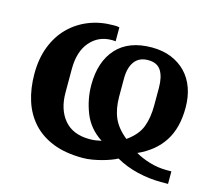

<svg xmlns="http://www.w3.org/2000/svg" viewBox="-85 -640 871 770"><g transform="rotate(15 351.0 -255.0)"><path d="M672 24H642Q594 24 545 12.5Q496 1 454 -23Q443 -17 427 -11Q411 -5 392.5 0Q374 5 353.5 8.5Q333 12 314 12Q242 12 190.5 -8.5Q139 -29 105.5 -66Q72 -103 56 -153.5Q40 -204 40 -264Q40 -328 59.5 -378Q79 -428 113.5 -462.5Q148 -497 194.5 -515.5Q241 -534 295 -534Q299 -534 305.5 -534Q312 -534 321 -532V-474Q315 -475 310.5 -475Q306 -475 304 -475Q250 -475 215 -434.5Q180 -394 180 -321V-224Q180 -153 216 -110.5Q252 -68 321 -68Q335 -68 345.5 -69.5Q356 -71 370 -74Q316 -109 294 -165Q272 -221 272 -280Q272 -377 322.5 -432.5Q373 -488 469 -488Q514 -488 549.5 -473.5Q585 -459 610 -433Q635 -407 648 -370.5Q661 -334 661 -289Q661 -205 625.5 -150Q590 -95 521 -64Q546 -49 581 -38.5Q616 -28 652 -28H672ZM392 -264Q392 -213 408 -176Q424 -139 464 -107Q508 -138 522.5 -176Q537 -214 537 -266V-339Q537 -384 521 -409.5Q505 -435 467 -435Q430 -435 411 -409.5Q392 -384 392 -339Z"/></g></svg>

Font: IBM Plex Serif SmBld
Style: Regular
Weight: 600
Designer: Mike Abbink, Paul van der Laan, Pieter van Rosmalen
Foundry: Bold Monday
Version: Version 3.001